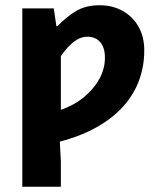

<svg xmlns="http://www.w3.org/2000/svg" viewBox="-20 -528 609 732"><path d="M65 184V-496H185L195 -428H199Q231 -462 268.5 -485Q306 -508 360 -508Q409 -508 447.5 -486.5Q486 -465 508 -426.5Q530 -388 530 -336Q530 -275 510 -221Q490 -167 449.5 -122Q409 -77 348.5 -43Q288 -9 208 12L212 86V184ZM212 -109Q263 -127 300.5 -158Q338 -189 359 -227.5Q380 -266 380 -308Q380 -347 362 -367.5Q344 -388 313 -388Q296 -388 280.5 -380.5Q265 -373 248 -357Q231 -341 212 -314Z"/></svg>

Font: Source Sans 3
Style: Bold
Weight: 700
Designer: Paul D. Hunt
Foundry: Adobe
Version: Version 3.052;hotconv 1.1.0;makeotfexe 2.6.0